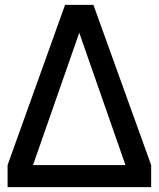

<svg xmlns="http://www.w3.org/2000/svg" viewBox="-20 -765 649 785"><path d="M11 -90 246 -745H362L598 -90V0H11ZM493 -90 304 -631 115 -90Z"/></svg>

Font: Eudoxus Sans Medium
Style: Regular
Weight: 500
Designer: Stijn de Vries
Foundry: tokotype
Version: Version 2.005